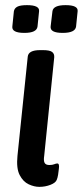

<svg xmlns="http://www.w3.org/2000/svg" viewBox="-20 -720 322 747"><path d="M133 7Q113 7 91.5 -3Q70 -13 56.5 -39Q43 -65 48 -114L88 -500Q91 -525 136 -525H147Q173 -525 182.5 -518Q192 -511 191 -497L152 -114Q149 -95 153.5 -86.5Q158 -78 172 -78Q184 -78 191 -81Q198 -84 203 -84Q212 -84 209 -63Q208 -52 206 -40Q204 -28 201 -21Q197 -9 176.5 -1Q156 7 133 7ZM224 -592Q174 -592 177 -617L184 -676Q187 -700 235 -700Q285 -700 282 -676L276 -617Q273 -592 224 -592ZM75 -592Q25 -592 28 -617L34 -676Q36 -688 47.5 -694Q59 -700 85 -700Q135 -700 132 -676L126 -617Q123 -592 75 -592Z"/></svg>

Font: Asap Condensed Condensed Medium
Style: Italic
Weight: 500
Width: 3
Italic angle: -6°
Designer: Pablo Cosgaya
Foundry: Omnibus-Type
Version: Version 3.001; ttfautohint (v1.8.4.7-5d5b)